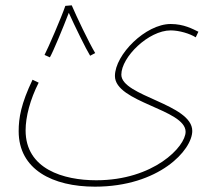

<svg xmlns="http://www.w3.org/2000/svg" viewBox="-20 -470 820 720"><path d="M225 -448C210 -404 161 -291 147 -264L167 -255C178 -273 217 -367 238 -422C259 -375 303 -285 318 -261L337 -271C312 -313 267 -408 249 -450ZM50 22C50 166 178 230 336 230C576 230 701 93 701 21C701 -80 435 -109 435 -190C435 -256 537 -356 620 -356C652 -356 692 -344 714 -330L724 -351C703 -361 670 -380 620 -380C526 -380 411 -265 411 -185C411 -86 676 -60 676 24C676 80 556 206 341 206C218 206 76 164 76 19C76 -32 93 -97 125 -160L102 -171C59 -81 50 -28 50 22Z"/></svg>

Font: Noto Sans Arabic UI Th
Style: Regular
Weight: 100
Designer: Monotype Design Team, Nadine Chahine and Nizar Qandah
Foundry: Monotype Imaging Inc.
Version: Version 2.010